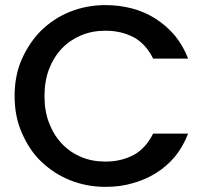

<svg xmlns="http://www.w3.org/2000/svg" viewBox="-20 -724 813 750"><path d="M64.9 -492.2Q94.2 -558.1 141.1 -605Q191.9 -653.8 253.9 -678.2Q318.8 -704.1 392.1 -704.1Q446.3 -704.1 496.1 -690.9Q543 -678.7 587.9 -650.9Q630.9 -623 663.1 -585Q695.8 -544.9 714.8 -495.1H578.1Q549.8 -552.2 502.9 -578.1Q454.1 -604 392.1 -604Q339.4 -604 296.9 -585.9Q252.9 -567.4 222.2 -535.2Q190.4 -502 171.9 -455.1Q153.8 -407.2 153.8 -349.1Q153.8 -288.6 171.9 -243.2Q189.9 -196.3 222.2 -162.1Q253.9 -128.9 296.9 -110.8Q339.4 -92.8 392.1 -92.8Q453.1 -92.8 502.9 -119.1Q549.8 -145 578.1 -202.1H714.8Q695.3 -151.4 663.1 -111.8Q629.9 -72.8 587.9 -46.9Q545.4 -21 496.1 -7.8Q449.7 5.9 392.1 5.9Q318.8 5.9 253.9 -20Q191.4 -44.9 141.1 -92.8Q94.7 -136.7 64.9 -206.1Q37.1 -269 37.1 -349.1Q37.1 -429.2 64.9 -492.2Z"/></svg>

Font: PoppinsZ Medium
Style: Regular
Weight: 500
Designer: Ninad Kale (Devanagari), Jonny Pinhorn (Latin)
Foundry: Indian Type Foundry
Version: Version 3.002;FEAKit 1.0